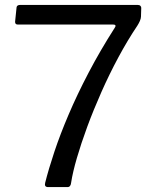

<svg xmlns="http://www.w3.org/2000/svg" viewBox="-20 -762 639 782"><path d="M540 -742Q548.1 -742 551.8 -738.2Q555.5 -734.4 555.3 -729.9L554.2 -694.1Q553.9 -686.3 549.8 -676.8Q545.7 -667.4 539.6 -657.7Q499.8 -598.5 462.4 -529Q425.1 -459.6 392.9 -386.9Q360.7 -314.2 335.3 -245.5Q310 -176.7 293.1 -118.5Q276.2 -60.2 269.9 -19.2Q268.2 0 255 0H176Q159.6 0 163.9 -17.4Q178 -73.4 201.4 -143.7Q224.7 -213.9 259.5 -295.4Q294.2 -376.9 340.9 -466.1Q387.6 -555.4 447 -648.4Q451.3 -654.2 450.3 -658.1Q449.3 -662 440.2 -662H52.6Q40.9 -662 41.5 -674L47.5 -732.2Q48.8 -742 63 -742Z"/></svg>

Font: Libre Franklin Thin
Style: Regular
Weight: 100
Designer: Pablo Impallari, Rodrigo Fuenzalida, Nhung Nguyen
Foundry: Impallari Type
Version: Version 3.000